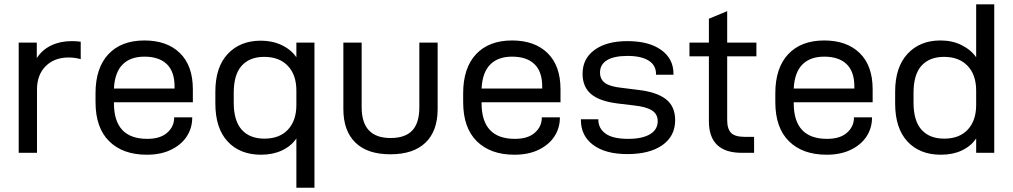

<svg xmlns="http://www.w3.org/2000/svg" viewBox="-20 -710 4707 892"><path d="M66.9 -512.2H150.9V-439.9Q175.8 -479 219.2 -499.5Q260.3 -519 314 -519Q335.9 -519 355 -516.1V-435.1Q328.6 -442.9 298.8 -442.9Q232.4 -442.9 192.4 -402.8Q151.9 -362.3 151.9 -294.9V0H66.9Z M509.3 -234.9V-231Q509.3 -64.9 664.1 -64.9Q723.6 -64.9 755.4 -92.3Q788.6 -120.6 789.1 -162.1V-165H873V-161.1Q872.6 -113.8 846.7 -74.7Q821.3 -36.6 773.4 -13.7Q726.6 8.8 662.1 8.8Q550.8 8.8 487.3 -53.7Q423.8 -116.2 423.8 -235.8V-276.9Q423.8 -394.5 483.9 -458.5Q543.9 -522 650.9 -522Q755.9 -522 815.9 -463.4Q876 -404.8 876 -294.9V-234.9ZM549.8 -410.6Q513.2 -374 509.3 -298.8H791V-308.1Q791 -377.9 754.4 -412.6Q718.3 -446.8 650.9 -446.8Q585.9 -446.8 549.8 -410.6Z M1356.9 -66.9Q1333 -31.2 1289.1 -10.7Q1247.1 8.8 1192.9 8.8Q1094.7 8.8 1037.6 -52.7Q980.5 -114.3 980.5 -229V-284.2Q980.5 -398.4 1038.1 -459.5Q1095.7 -521 1191.9 -521Q1245.1 -521 1288.6 -500.5Q1332 -480 1356.9 -443.8V-512.2H1440.9V162.1H1356.9ZM1356.9 -222.2V-289.1Q1356.9 -362.3 1317.4 -403.8Q1277.8 -445.8 1207.5 -445.8Q1139.6 -445.8 1102.5 -404.3Q1065.9 -363.3 1065.9 -278.8V-232.9Q1065.9 -148.9 1103 -107.4Q1140.1 -65.9 1208.5 -65.9Q1278.8 -65.9 1317.9 -107.9Q1356.9 -149.9 1356.9 -222.2Z M1631.3 -47.4Q1575.2 -102.1 1575.2 -203.1V-512.2H1660.2V-211.9Q1660.2 -68.8 1794.4 -68.8Q1863.3 -68.8 1896 -104.5Q1928.2 -139.6 1928.2 -211.9V-512.2H2013.2V-203.1Q2013.2 -101.6 1957 -47.4Q1900.9 6.8 1793.5 6.8Q1687 6.8 1631.3 -47.4Z M2217.3 -234.9V-231Q2217.3 -64.9 2372.1 -64.9Q2431.6 -64.9 2463.4 -92.3Q2496.6 -120.6 2497.1 -162.1V-165H2581.1V-161.1Q2580.6 -113.8 2554.7 -74.7Q2529.3 -36.6 2481.4 -13.7Q2434.6 8.8 2370.1 8.8Q2258.8 8.8 2195.3 -53.7Q2131.8 -116.2 2131.8 -235.8V-276.9Q2131.8 -394.5 2191.9 -458.5Q2252 -522 2358.9 -522Q2463.9 -522 2523.9 -463.4Q2584 -404.8 2584 -294.9V-234.9ZM2257.8 -410.6Q2221.2 -374 2217.3 -298.8H2499V-308.1Q2499 -377.9 2462.4 -412.6Q2426.3 -446.8 2358.9 -446.8Q2293.9 -446.8 2257.8 -410.6Z M2678.7 -152.8V-155.8H2759.8V-153.8Q2759.8 -113.3 2793.9 -88.9Q2827.1 -64.9 2898.9 -64.9Q2962.9 -64.9 2999 -85.9Q3035.6 -107.4 3035.6 -147Q3035.6 -179.7 3009.3 -196.8Q2981.4 -214.4 2924.8 -220.2L2851.6 -229Q2766.1 -239.3 2726.6 -272.5Q2686.5 -306.2 2686.5 -367.2Q2686.5 -438 2742.7 -478.5Q2798.8 -519 2894.5 -519Q2994.6 -519 3051.8 -478Q3108.9 -437 3108.9 -367.2V-362.8H3027.8V-366.2Q3027.8 -407.2 2993.2 -428.7Q2958.5 -450.2 2895.5 -450.2Q2832.5 -450.2 2799.8 -430.2Q2767.6 -410.2 2767.6 -373Q2767.6 -341.8 2790.5 -324.7Q2813.5 -307.6 2869.6 -301.8L2947.8 -292Q3033.2 -281.7 3075.2 -248Q3116.7 -214.4 3116.7 -151.9Q3116.7 -77.6 3057.1 -35.6Q2998 5.9 2894.5 5.9Q2793 5.9 2735.8 -36.6Q2678.7 -79.1 2678.7 -152.8Z M3358.4 -448.2V-151.9Q3358.4 -110.4 3377.4 -91.8Q3395.5 -74.2 3440.4 -74.2H3483.4V0H3426.3Q3273.4 0 3273.4 -147V-448.2H3183.1V-512.2H3273.4V-623L3358.4 -658.2V-512.2H3494.1V-448.2Z M3667.5 -234.9V-231Q3667.5 -64.9 3822.3 -64.9Q3881.8 -64.9 3913.6 -92.3Q3946.8 -120.6 3947.3 -162.1V-165H4031.2V-161.1Q4030.8 -113.8 4004.9 -74.7Q3979.5 -36.6 3931.6 -13.7Q3884.8 8.8 3820.3 8.8Q3709 8.8 3645.5 -53.7Q3582 -116.2 3582 -235.8V-276.9Q3582 -394.5 3642.1 -458.5Q3702.1 -522 3809.1 -522Q3914.1 -522 3974.1 -463.4Q4034.2 -404.8 4034.2 -294.9V-234.9ZM3708 -410.6Q3671.4 -374 3667.5 -298.8H3949.2V-308.1Q3949.2 -377.9 3912.6 -412.6Q3876.5 -446.8 3809.1 -446.8Q3744.1 -446.8 3708 -410.6Z M4138.7 -229V-284.2Q4138.7 -397.9 4196.3 -460Q4253.9 -522 4349.1 -522Q4403.8 -522 4446.3 -501Q4490.7 -479 4515.1 -443.8V-689.9H4599.1V0H4515.1V-66.9Q4491.7 -31.2 4447.8 -10.7Q4406.7 8.8 4351.1 8.8Q4252.9 8.8 4195.8 -52.7Q4138.7 -114.3 4138.7 -229ZM4515.1 -222.2V-289.1Q4515.1 -362.3 4475.6 -403.8Q4436 -445.8 4365.7 -445.8Q4297.9 -445.8 4260.7 -404.3Q4224.1 -363.3 4224.1 -278.8V-232.9Q4224.1 -148.9 4261.2 -107.4Q4298.3 -65.9 4366.7 -65.9Q4437 -65.9 4476.1 -107.9Q4515.1 -149.9 4515.1 -222.2Z"/></svg>

Font: D-DIN Exp
Style: Regular
Weight: 400
Width: 7
Designer: Charles Nix
Foundry: Datto Inc.
Version: Version 1.00